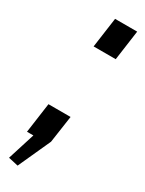

<svg xmlns="http://www.w3.org/2000/svg" viewBox="-185 -528 512 677"><g transform="rotate(30 71.0 -190.0)"><path d="M102 -122 86 -12 26 120 -14 111 21 0H-5L12 -122ZM155 -500 138 -378H48L65 -500Z"/></g></svg>

Font: Pathway Extreme Condensed Medium
Style: Italic
Weight: 500
Width: 3
Italic angle: -8°
Version: Version 1.001;gftools[0.9.26]